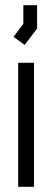

<svg xmlns="http://www.w3.org/2000/svg" viewBox="-20 -720 201 740"><path d="M50 0V-478H111V0ZM32 -578 70 -628V-700H123V-610L75 -547Z"/></svg>

Font: Turret Road Medium
Style: Regular
Weight: 500
Designer: Noponies
Foundry: Noponies
Version: Version 1.001; ttfautohint (v1.8)